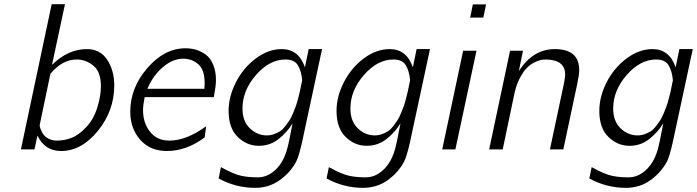

<svg xmlns="http://www.w3.org/2000/svg" viewBox="-20 -715 3336 919"><path d="M80.1 0 227.1 -693.8 228 -694.8H291L229 -404.8Q306.2 -480 396 -480Q460 -480 493.4 -428.5Q526.9 -377 526.9 -306.2Q526.9 -185.1 448.5 -88.6Q370.1 7.8 272 7.8Q194.8 7.8 159.2 -65.9L145 0ZM169.9 -116.2Q169.9 -110.4 173.3 -100.1Q176.8 -89.8 184.8 -75.9Q192.9 -62 210.9 -52Q229 -42 252.9 -42Q288.1 -42 323 -55.4Q357.9 -68.8 394.5 -108.4Q431.2 -147.9 448.2 -209Q462.9 -259.3 462.9 -301.3Q462.9 -302.7 462.9 -304.2Q462.9 -371.1 427 -400.6Q391.1 -430.2 347.2 -430.2Q278.3 -430.2 221.2 -361.8Q169.9 -119.1 169.9 -116.2Z M603.5 -180.2Q603.5 -295.4 685.5 -389.6Q767.6 -483.9 867.7 -483.9Q893.6 -483.9 917.5 -477.1Q941.4 -470.2 964.1 -454.1Q986.8 -438 1000.2 -406Q1013.7 -374 1013.7 -331.1Q1013.7 -304.2 1003.4 -250H672.4Q664.6 -210 664.6 -188Q664.6 -127 698 -84.5Q731.4 -42 790.5 -42Q872.6 -42 966.8 -110.8L959.5 -57.1Q872.6 7.8 778.8 7.8Q698.7 7.8 651.1 -46.1Q603.5 -100.1 603.5 -180.2ZM685.5 -290H958.5Q959.5 -298.8 959.5 -317.9Q959.5 -380.9 929 -407.5Q898.4 -434.1 857.4 -434.1Q806.6 -434.1 759 -393.1Q711.4 -352.1 685.5 -290Z M1026.4 139.2 1037.6 85Q1098.6 119.1 1137.2 127Q1171.4 133.8 1211.4 133.8H1214.4Q1252.4 133.8 1285.2 108.9Q1332 73.7 1352.5 4.9Q1361.3 -22.9 1380.4 -125Q1355.5 -83 1314 -50Q1272.5 -17.1 1219.2 -17.1Q1161.1 -17.1 1117.7 -59.6Q1074.2 -102.1 1074.2 -184.1Q1074.2 -252.9 1109.4 -321.5Q1144.5 -390.1 1204.3 -435.1Q1264.2 -480 1328.6 -480Q1409.7 -480 1439.5 -393.1L1457.5 -480H1521.5L1425.3 -32.2Q1411.1 30.8 1398.4 57.1Q1371.6 108.9 1320.1 146.5Q1268.6 184.1 1201.2 184.1Q1108.4 184.1 1026.4 139.2ZM1140.6 -195.8Q1140.6 -134.8 1176 -100.8Q1211.4 -66.9 1257.3 -66.9Q1275.4 -66.9 1292 -73Q1308.6 -79.1 1321 -87.2Q1333.5 -95.2 1345.5 -111.1Q1357.4 -127 1365.5 -138.9Q1373.5 -150.9 1382.6 -172.9Q1391.6 -194.8 1396 -207Q1400.4 -219.2 1407 -243.7Q1413.6 -268.1 1415 -276.1Q1416.5 -284.2 1421.4 -307.1Q1426.3 -330.1 1426.3 -331.1Q1422.4 -375 1405.8 -402.6Q1389.2 -430.2 1346.2 -430.2Q1270 -430.2 1205.3 -356Q1140.6 -281.7 1140.6 -195.8Z M1543 139.2 1554.2 85Q1615.2 119.1 1653.8 127Q1688 133.8 1728 133.8H1731Q1769 133.8 1801.8 108.9Q1848.6 73.7 1869.1 4.9Q1877.9 -22.9 1897 -125Q1872.1 -83 1830.6 -50Q1789.1 -17.1 1735.8 -17.1Q1677.7 -17.1 1634.3 -59.6Q1590.8 -102.1 1590.8 -184.1Q1590.8 -252.9 1626 -321.5Q1661.1 -390.1 1720.9 -435.1Q1780.8 -480 1845.2 -480Q1926.3 -480 1956.1 -393.1L1974.1 -480H2038.1L1941.9 -32.2Q1927.7 30.8 1915 57.1Q1888.2 108.9 1836.7 146.5Q1785.2 184.1 1717.8 184.1Q1625 184.1 1543 139.2ZM1657.2 -195.8Q1657.2 -134.8 1692.6 -100.8Q1728 -66.9 1773.9 -66.9Q1792 -66.9 1808.6 -73Q1825.2 -79.1 1837.6 -87.2Q1850.1 -95.2 1862.1 -111.1Q1874 -127 1882.1 -138.9Q1890.1 -150.9 1899.2 -172.9Q1908.2 -194.8 1912.6 -207Q1917 -219.2 1923.6 -243.7Q1930.2 -268.1 1931.6 -276.1Q1933.1 -284.2 1938 -307.1Q1942.9 -330.1 1942.9 -331.1Q1939 -375 1922.4 -402.6Q1905.8 -430.2 1862.8 -430.2Q1786.6 -430.2 1721.9 -356Q1657.2 -281.7 1657.2 -195.8Z M2096.7 0 2196.8 -472.2H2260.7L2159.7 0ZM2230.5 -630.9 2243.2 -693.8H2306.6L2293.5 -630.9Z M2321.3 0 2421.4 -472.2H2483.4L2463.4 -375Q2531.2 -480 2635.3 -480Q2752.4 -480 2752.4 -379.9Q2752.4 -358.9 2744.1 -318.8L2676.3 0H2612.3L2680.2 -319.8Q2685.1 -349.6 2685.1 -357.9Q2685.1 -429.7 2591.3 -430.2Q2579.1 -430.2 2566.7 -427.5Q2554.2 -424.8 2535.2 -414.8Q2516.1 -404.8 2499.8 -387.9Q2483.4 -371.1 2466.8 -338.6Q2450.2 -306.2 2441.4 -263.2L2386.2 0Z M2800.8 139.2 2812 85Q2873 119.1 2911.6 127Q2945.8 133.8 2985.8 133.8H2988.8Q3026.9 133.8 3059.6 108.9Q3106.4 73.7 3127 4.9Q3135.7 -22.9 3154.8 -125Q3129.9 -83 3088.4 -50Q3046.9 -17.1 2993.7 -17.1Q2935.5 -17.1 2892.1 -59.6Q2848.6 -102.1 2848.6 -184.1Q2848.6 -252.9 2883.8 -321.5Q2918.9 -390.1 2978.8 -435.1Q3038.6 -480 3103 -480Q3184.1 -480 3213.9 -393.1L3231.9 -480H3295.9L3199.7 -32.2Q3185.5 30.8 3172.9 57.1Q3146 108.9 3094.5 146.5Q3043 184.1 2975.6 184.1Q2882.8 184.1 2800.8 139.2ZM2915 -195.8Q2915 -134.8 2950.4 -100.8Q2985.8 -66.9 3031.7 -66.9Q3049.8 -66.9 3066.4 -73Q3083 -79.1 3095.5 -87.2Q3107.9 -95.2 3119.9 -111.1Q3131.8 -127 3139.9 -138.9Q3147.9 -150.9 3157 -172.9Q3166 -194.8 3170.4 -207Q3174.8 -219.2 3181.4 -243.7Q3188 -268.1 3189.5 -276.1Q3190.9 -284.2 3195.8 -307.1Q3200.7 -330.1 3200.7 -331.1Q3196.8 -375 3180.2 -402.6Q3163.6 -430.2 3120.6 -430.2Q3044.4 -430.2 2979.7 -356Q2915 -281.7 2915 -195.8Z"/></svg>

Font: CMU Bright
Style: Oblique
Weight: 500
Italic angle: -12°
Version: Version 0.7.0